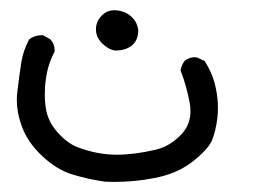

<svg xmlns="http://www.w3.org/2000/svg" viewBox="-20 -70 540 379"><path d="M13.2 127.4Q13.2 151.4 22 176.3Q33.2 209.5 62.3 237.1Q91.3 264.6 122.3 274.2Q153.3 283.7 187 288.6Q195.8 289.1 205.1 289.1Q245.6 289.1 283.2 281.7Q329.1 273.4 360.1 249Q391.1 224.6 398.4 207Q405.8 189.5 409.2 162.1Q410.2 152.3 410.2 142.6Q410.2 124.5 406.2 105Q400.4 75.7 383.8 50.3L369.1 43.5Q366.7 43 363.3 43Q359.9 43 355 44.4Q350.1 45.9 344.7 49.8Q338.4 58.1 336.4 68.8Q348.1 99.1 354.5 133.3Q356 141.6 356 149.4Q356 175.8 338.4 194.8Q315.9 218.8 287.1 225.6Q244.6 235.4 210.9 235.4Q172.9 235.4 134.8 221.2Q113.8 213.9 93.3 190.9Q72.8 168 69.8 138.7Q68.4 126.5 68.4 118.2Q68.4 109.9 68.8 104.5Q70.8 63.5 87.4 32.7Q87.9 31.2 87.9 29.3Q87.9 16.6 79.1 7.3L64.9 -0.5Q64 -0.5 63 -0.5Q47.9 -0.5 37.6 7.8Q25.9 29.3 22 53.2Q18.1 78.6 14.2 111.3Q13.2 119.1 13.2 127.4ZM238.8 21Q252.9 10.7 252.9 -10.3Q252.9 -14.2 250.5 -20.5Q248 -28.3 241.5 -34.9Q234.9 -41.5 228 -44.9Q217.3 -49.8 205.6 -49.8Q191.4 -49.8 181.2 -39.6Q169.4 -27.8 169.4 -12.2Q169.4 3.4 181.6 15.6Q193.8 27.8 207.5 29.8Q226.1 29.8 238.8 21Z"/></svg>

Font: Bakudai
Style: Light
Weight: 300
Version: Version 1.48